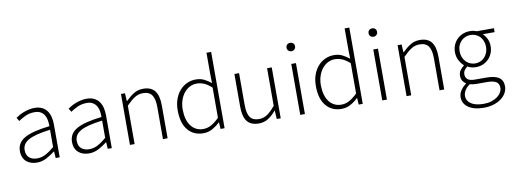

<svg xmlns="http://www.w3.org/2000/svg" viewBox="-71 -1135 4749 1782"><g transform="rotate(-10 2304.0 -244.0)"><path d="M197 12Q168 12 143 4Q118 -4 99 -20Q80 -36 69 -61Q58 -86 58 -120Q58 -200 132.5 -241.5Q207 -283 368 -301Q368 -328 364 -355.5Q360 -383 347 -404.5Q334 -426 312 -439.5Q290 -453 254 -453Q206 -453 166 -434Q126 -415 101 -397L81 -430Q94 -439 112.5 -450Q131 -461 154 -470Q177 -479 204 -485.5Q231 -492 260 -492Q302 -492 331 -477.5Q360 -463 378 -438Q396 -413 404 -379.5Q412 -346 412 -307V0H374L370 -62H367Q330 -33 287.5 -10.5Q245 12 197 12ZM205 -26Q247 -26 285 -46Q323 -66 368 -104V-267Q294 -258 243 -245Q192 -232 161 -214Q130 -196 116.5 -173Q103 -150 103 -122Q103 -96 111 -78Q119 -60 133 -48.5Q147 -37 165.5 -31.5Q184 -26 205 -26Z M688 12Q659 12 634 4Q609 -4 590 -20Q571 -36 560 -61Q549 -86 549 -120Q549 -200 623.5 -241.5Q698 -283 859 -301Q859 -328 855 -355.5Q851 -383 838 -404.5Q825 -426 803 -439.5Q781 -453 745 -453Q697 -453 657 -434Q617 -415 592 -397L572 -430Q585 -439 603.5 -450Q622 -461 645 -470Q668 -479 695 -485.5Q722 -492 751 -492Q793 -492 822 -477.5Q851 -463 869 -438Q887 -413 895 -379.5Q903 -346 903 -307V0H865L861 -62H858Q821 -33 778.5 -10.5Q736 12 688 12ZM696 -26Q738 -26 776 -46Q814 -66 859 -104V-267Q785 -258 734 -245Q683 -232 652 -214Q621 -196 607.5 -173Q594 -150 594 -122Q594 -96 602 -78Q610 -60 624 -48.5Q638 -37 656.5 -31.5Q675 -26 696 -26Z M1074 0V-480H1112L1116 -406H1119Q1156 -443 1195 -467.5Q1234 -492 1284 -492Q1359 -492 1394 -447Q1429 -402 1429 -308V0H1385V-302Q1385 -379 1359.5 -415.5Q1334 -452 1275 -452Q1232 -452 1197 -429.5Q1162 -407 1118 -362V0Z M1765 12Q1674 12 1620 -52.5Q1566 -117 1566 -239Q1566 -297 1583 -344Q1600 -391 1629.5 -424Q1659 -457 1697.5 -474.5Q1736 -492 1779 -492Q1823 -492 1855.5 -476.5Q1888 -461 1924 -433L1922 -521V-719H1966V0H1928L1924 -62H1921Q1892 -33 1852.5 -10.5Q1813 12 1765 12ZM1771 -27Q1811 -27 1847.5 -47.5Q1884 -68 1922 -106V-391Q1884 -425 1850.5 -439Q1817 -453 1782 -453Q1746 -453 1715 -436.5Q1684 -420 1661.5 -391.5Q1639 -363 1626 -323.5Q1613 -284 1613 -239Q1613 -191 1623.5 -152Q1634 -113 1654 -85.5Q1674 -58 1703.5 -42.5Q1733 -27 1771 -27Z M2288 12Q2213 12 2178 -33Q2143 -78 2143 -172V-480H2187V-178Q2187 -101 2212.5 -64.5Q2238 -28 2296 -28Q2339 -28 2374 -51.5Q2409 -75 2451 -126V-480H2495V0H2458L2453 -80H2451Q2416 -38 2377 -13Q2338 12 2288 12Z M2679 0V-480H2723V0ZM2702 -596Q2685 -596 2673.5 -607Q2662 -618 2662 -635Q2662 -654 2673.5 -664.5Q2685 -675 2702 -675Q2719 -675 2730.5 -664.5Q2742 -654 2742 -635Q2742 -618 2730.5 -607Q2719 -596 2702 -596Z M3067 12Q2976 12 2922 -52.5Q2868 -117 2868 -239Q2868 -297 2885 -344Q2902 -391 2931.5 -424Q2961 -457 2999.5 -474.5Q3038 -492 3081 -492Q3125 -492 3157.5 -476.5Q3190 -461 3226 -433L3224 -521V-719H3268V0H3230L3226 -62H3223Q3194 -33 3154.5 -10.5Q3115 12 3067 12ZM3073 -27Q3113 -27 3149.5 -47.5Q3186 -68 3224 -106V-391Q3186 -425 3152.5 -439Q3119 -453 3084 -453Q3048 -453 3017 -436.5Q2986 -420 2963.5 -391.5Q2941 -363 2928 -323.5Q2915 -284 2915 -239Q2915 -191 2925.5 -152Q2936 -113 2956 -85.5Q2976 -58 3005.5 -42.5Q3035 -27 3073 -27Z M3452 0V-480H3496V0ZM3475 -596Q3458 -596 3446.5 -607Q3435 -618 3435 -635Q3435 -654 3446.5 -664.5Q3458 -675 3475 -675Q3492 -675 3503.5 -664.5Q3515 -654 3515 -635Q3515 -618 3503.5 -607Q3492 -596 3475 -596Z M3681 0V-480H3719L3723 -406H3726Q3763 -443 3802 -467.5Q3841 -492 3891 -492Q3966 -492 4001 -447Q4036 -402 4036 -308V0H3992V-302Q3992 -379 3966.5 -415.5Q3941 -452 3882 -452Q3839 -452 3804 -429.5Q3769 -407 3725 -362V0Z M4370 231Q4279 231 4226 195Q4173 159 4173 98Q4173 66 4192 36Q4211 6 4244 -18V-22Q4226 -33 4214 -52Q4202 -71 4202 -99Q4202 -131 4220 -153.5Q4238 -176 4254 -187V-191Q4231 -211 4212.5 -245Q4194 -279 4194 -323Q4194 -360 4207 -391Q4220 -422 4243 -444.5Q4266 -467 4297 -479.5Q4328 -492 4363 -492Q4383 -492 4399 -488.5Q4415 -485 4426 -480H4589V-443H4477Q4500 -423 4515 -391.5Q4530 -360 4530 -322Q4530 -285 4517 -254Q4504 -223 4481.5 -200.5Q4459 -178 4428.5 -165.5Q4398 -153 4363 -153Q4343 -153 4321.5 -158Q4300 -163 4283 -173Q4267 -160 4255.5 -144Q4244 -128 4244 -104Q4244 -78 4263 -59.5Q4282 -41 4336 -41H4439Q4520 -41 4558.5 -14.5Q4597 12 4597 69Q4597 100 4581 129.5Q4565 159 4535.5 181.5Q4506 204 4464 217.5Q4422 231 4370 231ZM4363 -188Q4388 -188 4410.5 -197.5Q4433 -207 4450 -225Q4467 -243 4477 -268Q4487 -293 4487 -323Q4487 -353 4477 -378Q4467 -403 4450.5 -420Q4434 -437 4411 -446.5Q4388 -456 4363 -456Q4337 -456 4314.5 -446.5Q4292 -437 4275 -420Q4258 -403 4248 -378.5Q4238 -354 4238 -323Q4238 -293 4248 -268Q4258 -243 4275.5 -225Q4293 -207 4315.5 -197.5Q4338 -188 4363 -188ZM4375 195Q4415 195 4448 184.5Q4481 174 4504 157Q4527 140 4539.5 118.5Q4552 97 4552 74Q4552 34 4523.5 17.5Q4495 1 4441 1H4338Q4330 1 4313.5 -0.5Q4297 -2 4278 -7Q4245 16 4230 42Q4215 68 4215 94Q4215 139 4256.5 167Q4298 195 4375 195Z"/></g></svg>

Font: hySource Sans Pro Light
Style: Regular
Weight: 300
Designer: Paul D. Hunt
Foundry: Adobe Systems Incorporated
Version: Version 2.021;PS 2.000;hotconv 1.0.86;makeotf.lib2.5.63406